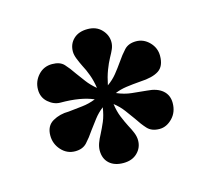

<svg xmlns="http://www.w3.org/2000/svg" viewBox="-73 -831 667 609"><g transform="rotate(-15 261.0 -526.0)"><path d="M189.9 -619.1Q200.2 -605 212.2 -589.1Q224.1 -573.2 242.2 -558.1Q238.8 -582 231.4 -602.1Q224.1 -622.1 215.8 -637.2Q209 -650.9 203.6 -664.6Q198.2 -678.2 198.2 -689Q198.2 -713.9 215.1 -730Q231.9 -746.1 261.2 -746.1Q290 -746.1 307.1 -728Q324.2 -710 324.2 -687Q324.2 -675.8 319.6 -664.8Q314.9 -653.8 307.1 -640.1Q298.8 -625 291 -604.5Q283.2 -584 277.8 -557.1Q295.9 -569.8 308.8 -585.9Q321.8 -602.1 333 -618.2Q347.2 -639.2 361.1 -654.1Q375 -668.9 399.9 -668.9Q424.8 -668.9 443.4 -649.9Q461.9 -630.9 461.9 -605Q461.9 -570.8 441.4 -557.4Q420.9 -543.9 379.9 -542Q354 -540 333.5 -537.1Q313 -534.2 295.9 -526.9Q320.8 -516.1 344.5 -513.7Q368.2 -511.2 393.1 -508.8Q425.8 -506.8 443.8 -491.5Q461.9 -476.1 461.9 -450.2Q461.9 -419.9 442.9 -400.4Q423.8 -380.9 400.9 -380.9Q375 -380.9 361.1 -396Q347.2 -411.1 333 -433.1Q323.2 -446.8 310.5 -463.9Q297.9 -481 279.8 -495.1Q283.2 -470.2 291 -451.2Q298.8 -432.1 307.1 -416Q314.9 -401.9 320.1 -388.9Q325.2 -376 325.2 -363.8Q325.2 -339.8 308.1 -323Q291 -306.2 262.2 -306.2Q232.9 -306.2 216.1 -321.5Q199.2 -336.9 199.2 -363.8Q199.2 -375 203.6 -387.5Q208 -399.9 215.8 -414.1Q224.1 -430.2 232.2 -449Q240.2 -467.8 244.1 -494.1Q227.1 -481 214.6 -464.6Q202.1 -448.2 190.9 -433.1Q176.8 -412.1 162.8 -397Q148.9 -381.8 124 -381.8Q97.2 -381.8 78.6 -402.3Q60.1 -422.9 60.1 -450.2Q60.1 -481.9 83.5 -495.4Q106.9 -508.8 136.2 -508.8Q158.2 -511.2 181.2 -513.7Q204.1 -516.1 226.1 -524.9Q185.1 -543 118.2 -543Q97.2 -543 78.6 -559.1Q60.1 -575.2 60.1 -601.1Q60.1 -627.9 78.1 -647.9Q96.2 -668 124 -668Q149.9 -668 162.8 -654.1Q175.8 -640.1 189.9 -619.1Z"/></g></svg>

Font: Ultra
Style: Regular
Weight: 400
Designer: Astigmatic (AOETI)
Foundry: Astigmatic (AOETI)
Version: Version 1.000